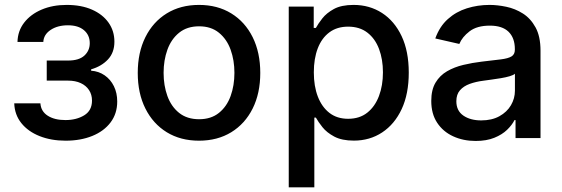

<svg xmlns="http://www.w3.org/2000/svg" viewBox="-20 -573 2334 797"><path d="M39.1 -144.2H147.7Q149.9 -110.8 178.1 -92.7Q206.3 -74.6 251.4 -74.6Q297.2 -74.6 329.5 -94.3Q361.9 -114 361.9 -155.5Q361.9 -180.4 349.6 -199Q337.4 -217.7 315.2 -228Q293 -238.3 262.8 -238.3H174V-321.7H262.8Q307.9 -321.7 330.3 -342.3Q352.6 -362.9 352.6 -393.8Q352.6 -427.2 328.7 -447.6Q304.7 -468 262.1 -468Q218.8 -468 190 -448.7Q161.2 -429.3 159.8 -398.8H52.6Q53.6 -444.6 80.4 -479.2Q107.2 -513.8 152.9 -533.2Q198.5 -552.6 256.7 -552.6Q317.5 -552.6 361.9 -533Q406.2 -513.5 430.6 -479Q454.9 -444.6 454.9 -399.9Q454.9 -354.8 428.1 -326.2Q401.3 -297.6 358.3 -285.2V-279.5Q389.9 -277.3 414.4 -260.3Q438.9 -243.3 452.8 -215.2Q466.6 -187.1 466.6 -151.6Q466.6 -101.6 439.1 -65Q411.6 -28.4 363.1 -8.7Q314.6 11 252.5 11Q192.1 11 144.4 -8Q96.6 -27 68.7 -61.8Q40.8 -96.6 39.1 -144.2Z M806.1 11Q729.4 11 672.2 -24.1Q615.1 -59.3 583.5 -122.5Q551.8 -185.7 551.8 -270.2Q551.8 -355.1 583.5 -418.7Q615.1 -482.2 672.2 -517.4Q729.4 -552.6 806.1 -552.6Q882.8 -552.6 940 -517.4Q997.2 -482.2 1028.8 -418.7Q1060.4 -355.1 1060.4 -270.2Q1060.4 -185.7 1028.8 -122.5Q997.2 -59.3 940 -24.1Q882.8 11 806.1 11ZM806.5 -78.1Q856.2 -78.1 888.8 -104.4Q921.5 -130.7 937.3 -174.4Q953.1 -218 953.1 -270.6Q953.1 -322.8 937.3 -366.7Q921.5 -410.5 888.8 -437.1Q856.2 -463.8 806.5 -463.8Q756.4 -463.8 723.5 -437.1Q690.7 -410.5 674.9 -366.7Q659.1 -322.8 659.1 -270.6Q659.1 -218 674.9 -174.4Q690.7 -130.7 723.5 -104.4Q756.4 -78.1 806.5 -78.1Z M1178.6 204.5V-545.5H1282.3V-457H1291.2Q1300.4 -474.1 1317.8 -496.4Q1335.2 -518.8 1366.1 -535.7Q1397 -552.6 1447.8 -552.6Q1513.8 -552.6 1565.7 -519.2Q1617.5 -485.8 1647.2 -422.9Q1676.8 -360.1 1676.8 -271.7Q1676.8 -183.2 1647.4 -120.2Q1617.9 -57.2 1566.4 -23.3Q1514.9 10.7 1448.9 10.7Q1399.1 10.7 1367.7 -6Q1336.3 -22.7 1318.5 -45.1Q1300.8 -67.5 1291.2 -84.9H1284.8V204.5ZM1282.7 -272.7Q1282.7 -215.2 1299.4 -171.9Q1316.1 -128.6 1347.7 -104.2Q1379.3 -79.9 1425.1 -79.9Q1472.7 -79.9 1504.6 -105.3Q1536.6 -130.7 1553.1 -174.4Q1569.6 -218 1569.6 -272.7Q1569.6 -326.7 1553.4 -369.7Q1537.3 -412.6 1505.1 -437.5Q1473 -462.4 1425.1 -462.4Q1378.9 -462.4 1347.1 -438.6Q1315.3 -414.8 1299 -372.2Q1282.7 -329.5 1282.7 -272.7Z M1954.5 12.1Q1902.7 12.1 1860.8 -7.3Q1818.9 -26.6 1794.6 -63.6Q1770.2 -100.5 1770.2 -154.1Q1770.2 -200.3 1788 -230.1Q1805.8 -259.9 1835.9 -277.3Q1866.1 -294.7 1903.4 -303.6Q1940.7 -312.5 1979.4 -317.1Q2028.4 -322.8 2058.9 -326.5Q2089.5 -330.3 2103.3 -338.8Q2117.2 -347.3 2117.2 -366.5V-369Q2117.2 -415.5 2091.1 -441.1Q2065 -466.6 2013.5 -466.6Q1959.9 -466.6 1929.2 -443Q1898.4 -419.4 1886.7 -390.6L1786.9 -413.4Q1804.7 -463.1 1839 -493.8Q1873.2 -524.5 1918 -538.5Q1962.7 -552.6 2012.1 -552.6Q2044.7 -552.6 2081.5 -544.9Q2118.3 -537.3 2150.4 -517Q2182.5 -496.8 2203.1 -459.3Q2223.7 -421.9 2223.7 -362.2V0H2120V-74.6H2115.8Q2105.5 -54 2084.9 -34.1Q2064.3 -14.2 2032 -1.1Q1999.6 12.1 1954.5 12.1ZM1977.6 -73.2Q2021.7 -73.2 2053.1 -90.6Q2084.5 -108 2101 -136.2Q2117.5 -164.4 2117.5 -196.7V-267Q2111.9 -261.4 2095.7 -256.6Q2079.5 -251.8 2058.9 -248.4Q2038.4 -245 2018.8 -242.4Q1999.3 -239.7 1986.2 -237.9Q1955.3 -234 1929.9 -224.8Q1904.5 -215.6 1889.4 -198.3Q1874.3 -181.1 1874.3 -152.7Q1874.3 -113.3 1903.4 -93.2Q1932.5 -73.2 1977.6 -73.2Z"/></svg>

Font: InterMG Medium
Style: Regular
Weight: 500
Designer: Rasmus Andersson
Foundry: rsms
Version: Version 3.019;December 26, 2023;FontCreator 15.0.0.2955 64-b